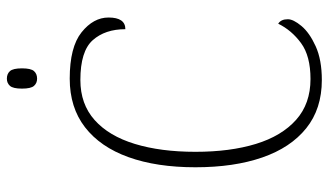

<svg xmlns="http://www.w3.org/2000/svg" viewBox="-219 -728 957 559"><g transform="rotate(-90 259.5 -448.5)"><path d="M306 10Q222 10 165.5 -35.5Q109 -81 80.5 -163.5Q52 -246 52 -358Q52 -471 81.5 -553Q111 -635 168.5 -679.5Q226 -724 310 -724Q402 -724 445 -689.5Q488 -655 488 -611Q488 -562 454 -562Q454 -621 422 -657Q390 -693 306 -693Q236 -693 189.5 -651.5Q143 -610 120 -534.5Q97 -459 97 -358Q97 -257 120 -182Q143 -107 190 -65Q237 -23 309 -23Q376 -23 413.5 -50.5Q451 -78 470 -117Q483 -109 483 -89Q483 -73 463.5 -49.5Q444 -26 404.5 -8Q365 10 306 10ZM310 -819Q297 -819 289 -828Q281 -837 281 -863Q281 -889 289 -898Q297 -907 310 -907Q324 -907 332 -898Q340 -889 340 -863Q340 -837 332 -828Q324 -819 310 -819Z"/></g></svg>

Font: Noto Serif Armenian SemiCondensed ExtraLight
Style: Regular
Weight: 200
Width: 4
Designer: Monotype Design Team
Foundry: Monotype Imaging Inc.
Version: Version 2.008; ttfautohint (v1.8.4.7-5d5b)